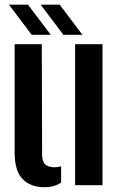

<svg xmlns="http://www.w3.org/2000/svg" viewBox="-20 -788 508 817"><path d="M42.3 -139.4V-600H157.8L159.2 -129.7Q159.2 -101.8 171.8 -89Q184.5 -76.2 213 -76.2Q227.8 -76.2 240 -80.7V-11.2Q210.8 8.7 170.5 8.7Q110.1 8.7 76.2 -25.9Q42.3 -60.5 42.3 -139.4ZM299.6 0V-600H416.2V0ZM114.7 -640 18.2 -768H99.1L195.9 -640ZM249.7 -640 152.9 -768H234.1L330.6 -640Z"/></svg>

Font: Big Shoulders Stencil Text Thin
Style: Regular
Weight: 100
Designer: Patric King
Foundry: XO Type Co
Version: Version 2.001